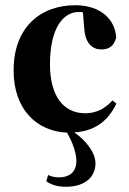

<svg xmlns="http://www.w3.org/2000/svg" viewBox="-20 -492 492 734"><path d="M232 222C310 222 345 180 345 133C345 90 307 44 264 14C336 10 391 -24 425 -96L410 -108C383 -78 349 -59 306 -59C219 -59 171 -130 171 -246C171 -388 224 -446 280 -446C286 -446 291 -446 297 -445L302 -384C306 -323 336 -303 367 -303C398 -303 416 -317 424 -348C421 -417 365 -472 268 -472C133 -472 32 -386 32 -223C32 -74 120 10 236 15C257 51 272 92 272 124C272 167 243 186 207 186C189 186 177 183 164 177L157 201C177 215 200 222 232 222ZM353 -426 341 -433C345 -431 349 -429 353 -426Z"/></svg>

Font: Source Serif 4 Display
Style: Bold
Weight: 700
Designer: Frank Grießhammer
Foundry: Adobe Systems Incorporated
Version: Version 4.004;hotconv 1.0.117;makeotfexe 2.5.65602